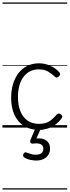

<svg xmlns="http://www.w3.org/2000/svg" viewBox="-20 -1030 562 1550"><path d="M296 19Q227 19 176.5 -11.5Q126 -42 98 -100Q70 -158 70 -241Q70 -302 85.5 -352.5Q101 -403 130 -440.5Q159 -478 201 -498.5Q243 -519 296 -519Q342 -519 386.5 -499Q431 -479 460 -445Q466 -437 465 -429.5Q464 -422 455 -413Q446 -404 438.5 -404Q431 -404 424 -410Q395 -437 366 -453.5Q337 -470 292 -470Q255 -470 224 -455Q193 -440 170.5 -410.5Q148 -381 136.5 -339.5Q125 -298 125 -245Q125 -182 144 -133.5Q163 -85 201 -57.5Q239 -30 296 -30Q327 -30 351 -38Q375 -46 396 -63.5Q417 -81 440 -107Q447 -114 455 -113.5Q463 -113 471 -107Q479 -101 482 -93.5Q485 -86 480 -79Q457 -45 426 -23Q395 -1 361 9Q327 19 296 19ZM271 266Q254 266 227 261Q200 256 176 241Q168 235 166.5 227.5Q165 220 170 211Q175 203 181 200.5Q187 198 196 202Q211 208 230 213.5Q249 219 269 219Q299 219 314.5 206.5Q330 194 330 170Q330 147 311 135.5Q292 124 250 129Q241 130 236 128.5Q231 127 227 122Q223 115 223.5 109Q224 103 228 94L270 -4H315L265 108L249 94Q286 83 316.5 89Q347 95 365.5 115Q384 135 384 170Q384 199 370 220.5Q356 242 331 254Q306 266 271 266ZM0 490H522V500H0ZM0 -20H522V0H0ZM0 -505H522V-500H0ZM0 -1010H522V-1000H0Z"/></svg>

Font: Playwrite ES Guides
Style: Regular
Weight: 400
Designer: Veronika Burian, José Scaglione
Foundry: TypeTogether
Version: Version 1.003